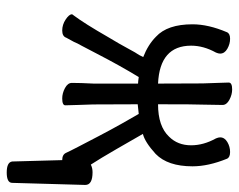

<svg xmlns="http://www.w3.org/2000/svg" viewBox="-88 -434 694 557"><g transform="rotate(90 258.5 -156.0)"><path d="M458 -73Q468 -78 480 -78Q517 -78 517 -57V-56L511 155Q511 171 481 171Q451 171 449 155L445 10Q429 10 424 -1Q419 -12 405.5 -38Q392 -64 374.5 -97.5Q357 -131 339 -163L311 -212L283 -209Q283 -100 283.5 -79.5Q284 -59 285 -35Q286 -11 286 1Q286 10 266 10Q251 10 236 2Q221 -6 221 -18Q221 -43 223 -81V-210Q218 -210 204 -212Q170 -156 136 -90L113 -46Q106 -34 102 -24L90 -2Q86 10 69 10Q52 10 37 0Q22 -10 22 -18Q22 -20 25 -23Q49 -55 88 -123Q108 -156 123 -184Q133 -203 140 -213L146 -225Q110 -239 87 -262Q51 -295 51 -368Q51 -414 74 -468Q78 -477 93 -477Q108 -477 122 -469Q136 -461 136 -448Q136 -443 133 -436Q113 -400 113 -364Q113 -273 223 -268Q223 -376 222.5 -397Q222 -418 221 -440.5Q220 -463 220 -473Q220 -483 240 -483Q255 -483 270 -475Q285 -467 285 -455L284 -396Q283 -378 283 -268Q347 -268 377 -300Q402 -325 402 -364Q402 -400 382 -436Q379 -443 379 -448Q379 -461 392.5 -469Q406 -477 421.5 -477Q437 -477 441 -468Q463 -414 463 -368Q463 -296 427 -261Q393 -230 369 -224Q421 -133 438 -105Q449 -88 458 -73Z"/></g></svg>

Font: Moon Stars Kai HW
Style: Regular
Weight: 400
Designer: GuiWonder
Version: Version 1.101